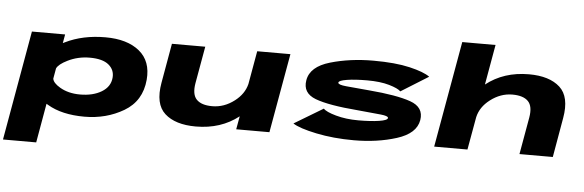

<svg xmlns="http://www.w3.org/2000/svg" viewBox="-78 -987 4299 1414"><g transform="rotate(5 2072.0 -280.0)"><path d="M-20 224.5 123 -586H368.5L357 -521Q364 -524.5 371.5 -528Q499.5 -591 667 -591Q828 -591 918 -517.5Q1008 -444 996 -306Q982 -147.5 852.8 -71.2Q723.5 5 562.5 5Q395 5 289 -58Q282.5 -61.5 276.5 -65.5L225.5 224.5ZM310 -254.5Q314 -223 366.5 -192Q429 -155 516 -155Q611.5 -155 675.2 -193.5Q739 -232 744.5 -299.5Q749.5 -357 704.8 -394.2Q660 -431.5 564.5 -431.5Q477.5 -431.5 402 -394Q338 -362.5 323.5 -331Z M1684.5 0 1702 -97.5Q1571 5.5 1385.5 5.5Q1234 5.5 1156.2 -64.8Q1078.5 -135 1106.5 -293.5L1158 -586H1404.5L1356 -312.5Q1341.5 -228 1377.5 -191Q1413.5 -154 1493.5 -154Q1581.5 -154 1657.5 -212.5Q1726.5 -265.5 1745 -340L1788.5 -586H2034L1930 0Z M2554.5 5Q2402.5 5 2275.2 -21.5Q2148 -48 2100.5 -79.5L2314.5 -208Q2334 -185.5 2408.2 -164.8Q2482.5 -144 2574 -144Q2666 -144 2727.2 -153.5Q2788.5 -163 2790.5 -179.5Q2791 -180.5 2790.5 -182Q2788.5 -195.5 2736.5 -201Q2680 -207 2565 -217.5Q2347 -235 2249 -272.2Q2151 -309.5 2167.5 -405Q2184.5 -507 2330 -549.2Q2475.5 -591.5 2647 -591.5Q2810 -591.5 2916.5 -566.5Q3023 -541.5 3066.5 -509.5L2864 -383.5Q2843.5 -404.5 2777.5 -423.8Q2711.5 -443 2614.5 -443Q2525 -443 2465.2 -433.5Q2405.5 -424 2404 -408.5Q2403.5 -407.5 2404 -406.5Q2406 -392 2463 -386.5Q2524.5 -380.5 2634.5 -371Q2839.5 -354 2942.2 -317.8Q3045 -281.5 3029 -185.5Q3012 -85 2869.2 -40Q2726.5 5 2554.5 5Z M3148 0 3287 -785H3533L3480.5 -488Q3611.5 -591.5 3797.5 -591.5Q3949 -591.5 4026.5 -521.2Q4104 -451 4076 -292.5L4025 0H3778.5L3827 -274Q3841.5 -358.5 3805.5 -395.2Q3769.5 -432 3689 -432Q3601.5 -432 3525.5 -373.5Q3455 -319.5 3437.5 -243.5L3394 0Z"/></g></svg>

Font: Anybody UltraExpanded ExtraBold
Style: Italic
Weight: 800
Width: 9
Italic angle: -10°
Designer: Tyler Finck
Foundry: Etcetera Type Company
Version: Version 1.010; ttfautohint (v1.8.3) -l 8 -r 50 -G 200 -x 14 